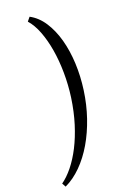

<svg xmlns="http://www.w3.org/2000/svg" viewBox="-216 -838 687 1046"><g transform="rotate(-20 127.5 -314.5)"><path d="M244.1 -306.2Q232.9 -225.6 208 -152.8Q183.1 -80.1 147.7 -19.8Q112.3 40.5 67.6 85.2Q22.9 129.9 -27.8 153.8L-40 131.8Q-6.8 108.4 25.4 68.6Q57.6 28.8 85.2 -25.1Q112.8 -79.1 133.8 -146.2Q154.8 -213.4 166 -292Q175.8 -362.8 175 -433.1Q174.3 -503.4 163.8 -565.7Q153.3 -627.9 133.8 -678.7Q114.3 -729.5 85.9 -761.2L104 -783.2Q149.9 -758.8 181.4 -710.2Q212.9 -661.6 230.5 -597.7Q248 -533.7 251.5 -458.7Q254.9 -383.8 244.1 -306.2Z"/></g></svg>

Font: Gentium Basic
Style: Italic
Weight: 400
Italic angle: -8°
Designer: J. Victor Gaultney and Annie Olsen
Foundry: SIL International
Version: Version 1.102; 2013; Maintenance release